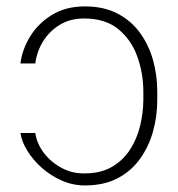

<svg xmlns="http://www.w3.org/2000/svg" viewBox="-20 -558 545 588"><path d="M42.6 -150.6H88.1Q92.7 -118.3 114.3 -89.8Q136 -61.4 168.3 -44Q200.6 -26.6 237.2 -27Q287.6 -26.6 322.3 -46.7Q356.9 -66.8 378.2 -99.8Q399.5 -132.8 409.1 -172.6Q418.7 -212.4 419 -251.4V-278.4Q418.7 -334.2 400.4 -385.1Q382.1 -436.1 342.3 -468.8Q302.6 -501.4 237.2 -501.4Q195 -501.4 163.2 -482.1Q131.4 -462.7 112 -431.5Q92.7 -400.2 88.1 -363.6H42.6Q47.6 -405.5 71.9 -445.7Q96.2 -485.8 138.7 -512.1Q181.1 -538.4 240.1 -538.4Q298.3 -538.4 340.2 -516.3Q382.1 -494.3 408.9 -457.2Q435.7 -420.1 448.7 -373.8Q461.6 -327.4 461.6 -278.4V-251.4Q461.6 -202.4 448.7 -155.7Q435.7 -109 408.9 -71.6Q382.1 -34.1 340.2 -12.1Q298.3 9.9 240.1 9.9Q203.1 9.9 169.2 -5Q135.3 -19.9 108.1 -44Q81 -68.2 63.7 -96.2Q46.5 -124.3 42.6 -150.6Z"/></svg>

Font: Inter UI Thin
Style: Regular
Weight: 100
Designer: Rasmus Andersson
Foundry: rsms
Version: 3.2;8d6f07862